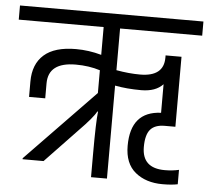

<svg xmlns="http://www.w3.org/2000/svg" viewBox="-73 -702 823 757"><g transform="rotate(5 339.0 -323.5)"><path d="M702 -594H377V-429Q427 -420 471 -420Q565 -420 565 -495V-504H628V-227H586Q547 -227 529 -206Q511 -185 511 -137Q511 -53 601 -53Q631 -53 657 -59V-2Q633 3 597 3Q531 3 489 -31.5Q447 -66 447 -136Q447 -272 567 -277V-390Q538 -359 481 -359Q424 -359 377 -368V0H314V-94Q314 -220 319 -260H316Q304 -236 248 -179L122 -47H39V-51L312 -333V-423Q268 -437 216 -437Q107 -437 107 -353V-294H43V-355Q43 -424 85 -461Q127 -498 211 -498Q262 -498 312 -484V-594H-24V-650H702Z"/></g></svg>

Font: Khand
Style: Regular
Weight: 400
Designer: Devanagari: Sanchit Sawaria, Jyotish Sonowal; Latin: Satya Rajpurohit
Foundry: Indian Type Foundry
Version: Version 1.100;PS 1.0;hotconv 1.0.78;makeotf.lib2.5.61930; tt